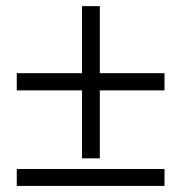

<svg xmlns="http://www.w3.org/2000/svg" viewBox="-20 -612 597 632"><path d="M250 -314.5H35.2V-371.1H250V-591.8H308.6V-371.1H521.5V-314.5H308.6V-90.8H250ZM35.2 -55.7H521.5V0H35.2Z"/></svg>

Font: Paytone One
Style: Regular
Weight: 400
Designer: vernon adams
Foundry: vernon adams
Version: 1.000